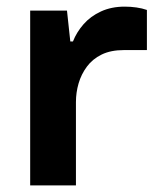

<svg xmlns="http://www.w3.org/2000/svg" viewBox="-20 -559 478 579"><path d="M71 0V-527H182L192 -434H200Q211 -462 232 -486Q253 -510 284.5 -524.5Q316 -539 356 -539Q374 -539 391.5 -536.5Q409 -534 423 -529V-408H354Q314 -408 286.5 -394.5Q259 -381 242 -358Q225 -335 217 -307.5Q209 -280 209 -251V0Z"/></svg>

Font: Archivo SemiBold Expanded SemiBold
Style: Regular
Weight: 600
Width: 7
Version: Version 2.001